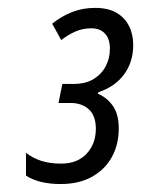

<svg xmlns="http://www.w3.org/2000/svg" viewBox="-20 -875 358 487"><path d="M133.8 -408.2Q105.5 -408.2 83.3 -413.8Q61 -419.4 45.9 -429.7V-487.3Q63 -474.1 84.7 -467Q106.4 -460 134.8 -460Q176.3 -460 199.7 -485.1Q223.1 -510.3 223.1 -548.3Q223.1 -581.5 205.3 -597.7Q187.5 -613.8 159.2 -613.8H128.4L138.2 -662.1H167Q197.3 -662.1 217.5 -674.6Q237.8 -687 248.3 -707.3Q258.8 -727.5 258.8 -751.5Q258.8 -776.4 246.3 -789.8Q233.9 -803.2 211.4 -803.2Q190.4 -803.2 172.1 -795.4Q153.8 -787.6 135.3 -773.4L112.3 -814.9Q135.3 -833.5 162.4 -844.2Q189.5 -855 221.2 -855Q253.9 -855 275.1 -842.8Q296.4 -830.6 307.1 -809.3Q317.9 -788.1 317.9 -760.7Q317.9 -717.8 294.7 -686.3Q271.5 -654.8 229.5 -641.1L228.5 -637.2Q252 -627 266.6 -606Q281.2 -585 281.2 -549.3Q281.2 -508.3 263.7 -476.6Q246.1 -444.8 213.1 -426.5Q180.2 -408.2 133.8 -408.2Z"/></svg>

Font: Open Sans Condensed
Style: Italic
Weight: 400
Width: 3
Italic angle: -12°
Designer: Monotype Design Team
Foundry: Monotype Imaging Inc.
Version: Version 3.000